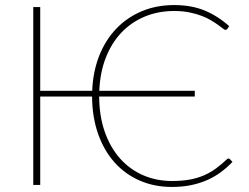

<svg xmlns="http://www.w3.org/2000/svg" viewBox="-20 -731 986 759"><path d="M899 -91Q878 -69 853.5 -50.8Q829 -32.5 799.8 -19.5Q770.5 -6.5 735.8 0.8Q701 8 659 8Q590.5 8 532.8 -17Q475 -42 433.2 -88.5Q391.5 -135 368 -201.2Q344.5 -267.5 344 -349.5H139V0H111.5V-703H139V-372H344.5Q347.5 -448 372.2 -510.5Q397 -573 439.5 -617.5Q482 -662 540.2 -686.5Q598.5 -711 668.5 -711Q736.5 -711 788.8 -689.5Q841 -668 886 -627.5L878.5 -616.5Q876.5 -613 870.5 -613Q867.5 -613 860.8 -618.5Q854 -624 842.5 -632.2Q831 -640.5 815 -650.2Q799 -660 777.5 -668.2Q756 -676.5 728.8 -682Q701.5 -687.5 668.5 -687.5Q605.5 -687.5 552.5 -665.5Q499.5 -643.5 460.5 -602.8Q421.5 -562 398.5 -503.5Q375.5 -445 372.5 -372H750V-349.5H372Q372.5 -271 394.5 -209Q416.5 -147 455 -104Q493.5 -61 546 -38.2Q598.5 -15.5 660 -15.5Q699 -15.5 729.5 -21Q760 -26.5 785.5 -37.5Q811 -48.5 833 -64.5Q855 -80.5 876.5 -101Q880 -104.5 883 -104.5Q885 -104.5 888.5 -102Z"/></svg>

Font: Lato 2
Style: Regular
Weight: 200
Designer: Lukasz Dziedzic with Adam Twardoch and Botio Nikoltchev
Foundry: tyPoland Lukasz Dziedzic
Version: Version 2.015; 2015-08-06; http://www.latofonts.com/